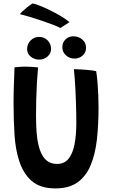

<svg xmlns="http://www.w3.org/2000/svg" viewBox="-20 -1060 646 1098"><path d="M297 17.5Q210 17.5 160.5 -25.8Q111 -69 87.5 -147Q68.5 -207 63 -289.5Q57.5 -372 57.5 -474Q57.5 -497.5 58 -524.5Q58.5 -551.5 59.5 -579Q60.5 -606.5 61.5 -631.2Q62.5 -656 63 -675Q78 -676.5 93.8 -677.8Q109.5 -679 124 -679Q144 -679 163.5 -677.5Q183 -676 197.5 -674.5Q194 -634.5 191.2 -587.2Q188.5 -540 187.2 -491.8Q186 -443.5 186 -400.5Q186 -346.5 189.2 -304.2Q192.5 -262 200 -230.5Q213 -175.5 239.2 -149Q265.5 -122.5 306.5 -122.5Q347 -122.5 371 -151Q395 -179.5 405.8 -232.5Q416.5 -285.5 416.5 -359.5Q416.5 -381 416 -412Q415.5 -443 414.2 -478.5Q413 -514 411.2 -549Q409.5 -584 407.2 -614.2Q405 -644.5 402.5 -664.5Q417.5 -664.5 437 -663.2Q456.5 -662 475.8 -660.5Q495 -659 509.8 -656.8Q524.5 -654.5 530 -653Q534.5 -625 537.5 -590.2Q540.5 -555.5 542 -518Q543.5 -480.5 543.5 -444Q543.5 -345 534 -261Q524.5 -177 498.2 -114.5Q472 -52 423.5 -17.2Q375 17.5 297 17.5ZM204 -719Q177.5 -719 156.2 -735.8Q135 -752.5 135 -779.5Q135 -809 155.5 -829Q176 -849 203 -849Q233 -849 252.5 -829Q272 -809 272 -780.5Q272 -754 251.5 -736.5Q231 -719 204 -719ZM406 -725Q378 -725 357.2 -743.5Q336.5 -762 336.5 -790Q336.5 -817.5 355 -835Q373.5 -852.5 399.5 -852.5Q429 -852.5 450.5 -834.2Q472 -816 472 -787Q472 -768 462.5 -754Q453 -740 438 -732.5Q423 -725 406 -725ZM165.5 -1040Q176 -1039.5 202.2 -1029.5Q228.5 -1019.5 261.2 -1003.8Q294 -988 325.2 -969.5Q356.5 -951 377.5 -933.5L325.5 -900Q309 -908.5 279.8 -919.8Q250.5 -931 216.2 -942.5Q182 -954 149.5 -963.8Q117 -973.5 93 -979Q97 -984 108.2 -994.8Q119.5 -1005.5 134.8 -1018Q150 -1030.5 165.5 -1040Z"/></svg>

Font: Grandstander Thin Medium
Style: Regular
Weight: 500
Version: Version 1.200